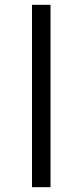

<svg xmlns="http://www.w3.org/2000/svg" viewBox="-20 -778 343 798"><path d="M113 -758H190V0H113Z"/></svg>

Font: Biryani Light
Style: Regular
Weight: 300
Designer: Dan Reynolds and Mathieu Réguer
Foundry: Dan Reynolds and Mathieu Réguer
Version: Version 1.004; ttfautohint (v1.1) -l 5 -r 5 -G 72 -x 0 -D la